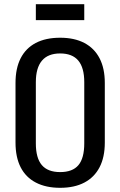

<svg xmlns="http://www.w3.org/2000/svg" viewBox="-20 -888 574 916"><path d="M267 8Q199 8 151 -17Q103 -42 78.5 -90Q54 -138 54 -208V-492Q54 -562 78.5 -610Q103 -658 150.5 -683Q198 -708 267 -708Q335 -708 382.5 -683Q430 -658 455 -610Q480 -562 480 -492V-208Q480 -138 455 -90Q430 -42 382.5 -17Q335 8 267 8ZM267 -67Q326 -67 354 -100Q382 -133 382 -204V-496Q382 -565 353.5 -599Q325 -633 267 -633Q209 -633 180 -598.5Q151 -564 151 -496V-204Q151 -134 179.5 -100.5Q208 -67 267 -67ZM382 -868V-792H151V-868Z"/></svg>

Font: Pathway Extreme Condensed Medium
Style: Regular
Weight: 500
Width: 3
Version: Version 1.001;gftools[0.9.26]